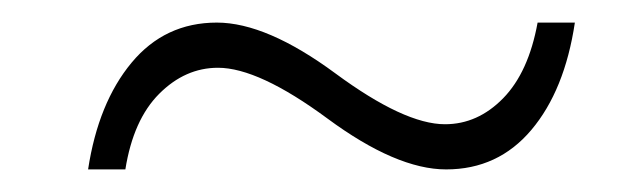

<svg xmlns="http://www.w3.org/2000/svg" viewBox="-20 -441 552 170"><path d="M375 -291Q331 -291 270 -336Q209 -381 173 -381Q144 -381 121 -358Q98 -335 91 -291H58Q67 -350 96.5 -385.5Q126 -421 172 -421Q216 -421 277 -376Q338 -331 374 -331Q403 -331 425.5 -354Q448 -377 456 -421H489Q480 -361 450.5 -326Q421 -291 375 -291Z"/></svg>

Font: Creato Display Light
Style: Italic
Weight: 300
Italic angle: -10°
Version: Version 1.000